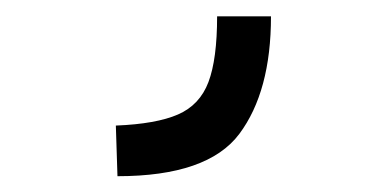

<svg xmlns="http://www.w3.org/2000/svg" viewBox="-20 -30 478 237"><path d="M248 -9.8H314.5Q314.5 83 275.4 135.3Q236.3 187.5 125 187.5L123 125Q172.9 123 199.7 111.3Q226.6 99.6 237.3 71.3Q248 43 248 -9.8Z"/></svg>

Font: Sudo Light
Style: Regular
Weight: 300
Monospace: yes
Designer: Jens Kutilek
Foundry: Jens Kutilek
Version: Version 0.040